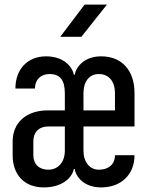

<svg xmlns="http://www.w3.org/2000/svg" viewBox="-20 -805 640 835"><path d="M334 -645 445 -785H348L242 -645ZM170 10C255 10 295 -36 301 -70H305C310 -36 345 10 420 10C507 10 565 -46 565 -130H480C480 -91 453 -67 410 -67C370 -67 343 -100 343 -150V-255H565V-400C565 -499 510 -560 420 -560C346 -560 311 -514 305 -480H301C295 -514 258 -560 180 -560C100 -560 47 -504 47 -420H132C132 -458 157 -483 195 -483C241 -483 262 -457 262 -399V-325H188C95 -325 35 -272 35 -190V-130C35 -44 87 10 170 10ZM343 -400C343 -450 368 -483 410 -483C454 -483 480 -450 480 -400V-325H343ZM190 -67C150 -67 125 -91 125 -130V-190C125 -230 149 -255 190 -255H262V-150C262 -100 233 -67 190 -67Z"/></svg>

Font: Tekne LDO
Style: Regular
Weight: 400
Monospace: yes
Designer: Alessio Laiso, Mario Rullo, Paolo Rosset
Foundry: Alessio Laiso
Version: Version 1.000;hotconv 1.0.109;makeotfexe 2.5.65596